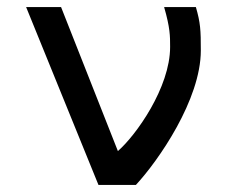

<svg xmlns="http://www.w3.org/2000/svg" viewBox="-20 -524 646 544"><path d="M365 0C429 -69 549 -242 549 -381C549 -439 548 -459 535 -504H445C462 -445 462 -422 462 -391C462 -276 365 -140 314 -96L153 -504H54L259 0Z"/></svg>

Font: Hibana SubMedium
Style: Regular
Weight: 500
Width: 6
Designer: pygmalion
Foundry: ybstudio
Version: Version 0.930;hotconv 1.0.109;makeotfexe 2.5.65596